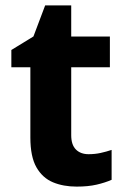

<svg xmlns="http://www.w3.org/2000/svg" viewBox="-20 -682 461 712"><path d="M264.3 10Q214.9 10 176.4 -6Q137.8 -22.1 115.2 -61.4Q92.6 -100.8 92.6 -171.9V-432.6H22.1V-496.6L104 -546.8L147.5 -662.1H244.1V-546.4H387.5V-432.6H244.1V-180.6Q244.1 -145 261.5 -127.6Q278.9 -110.2 308.5 -110.2Q332.2 -110.2 353.5 -114.9Q374.8 -119.6 393.9 -126.1V-15.2Q369.5 -4.5 338 2.8Q306.6 10 264.3 10Z"/></svg>

Font: Noto Sans Symbols
Style: Regular
Weight: 400
Designer: Monotype Design Team
Foundry: Monotype Imaging Inc.
Version: Version 2.002